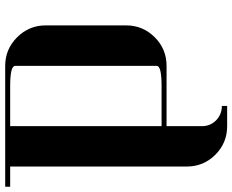

<svg xmlns="http://www.w3.org/2000/svg" viewBox="-97 -558 886 732"><g transform="rotate(-90 346.0 -192.0)"><path d="M0 -596.2V-615.2H460.9Q524.4 -615.2 569.8 -569.8Q615.2 -524.4 615.2 -460.9V-153.8Q615.2 -90.3 569.8 -44.9Q524.9 0 460.9 0H231V134.8Q231 167 253.4 189Q276.4 210.9 308.1 210.9V231H231Q167 231 122.1 186Q77.1 141.1 77.1 77.1V-596.2ZM231 -19H384.8Q461.9 -19 460.9 -38.1V-577.1Q460.9 -596.2 384.8 -596.2H231Z"/></g></svg>

Font: Hjet
Style: Regular
Weight: 400
Designer: T. Christopher White
Version: Version 1.2